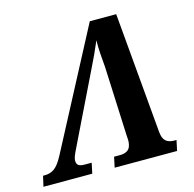

<svg xmlns="http://www.w3.org/2000/svg" viewBox="-141 -820 935 927"><g transform="rotate(-15 327.0 -357.0)"><path d="M-36 0 -24 -52H-14Q11 -52 32 -66Q53 -80 77 -125L387 -714H519L572 -111Q575 -78 590 -65Q605 -52 632 -52H643L632 0H320L331 -52H362Q382 -52 396.5 -60.5Q411 -69 415 -89Q418 -101 417.5 -114Q417 -127 416 -137L401 -482Q398 -517 395.5 -550.5Q393 -584 394 -617Q380 -584 365.5 -552.5Q351 -521 334 -487L170 -150Q164 -138 156 -121Q148 -104 145 -91Q142 -72 150 -62Q158 -52 183 -52H219L208 0Z"/></g></svg>

Font: Noto Serif SemiCondensed
Style: Bold Italic
Weight: 700
Width: 4
Italic angle: -12°
Designer: Monotype Design Team
Foundry: Monotype Imaging Inc.
Version: Version 2.014